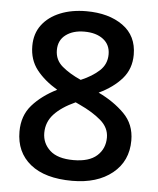

<svg xmlns="http://www.w3.org/2000/svg" viewBox="-50 -704 624 758"><g transform="rotate(5 262.0 -325.0)"><path d="M262 -661Q351 -661 407 -621Q463 -581 463 -506Q463 -450 429 -411Q395 -372 338 -345Q399 -316 441 -274Q483 -232 483 -168Q483 -86 423 -37.5Q363 11 264 11Q156 11 98 -36Q40 -83 40 -165Q40 -228 77 -270Q114 -312 174 -342Q122 -373 91.5 -412Q61 -451 61 -506Q61 -555 87 -589.5Q113 -624 158.5 -642.5Q204 -661 262 -661ZM261 -580Q216 -580 187.5 -558.5Q159 -537 159 -498Q159 -459 188.5 -434Q218 -409 263 -389Q308 -408 336 -434Q364 -460 364 -499Q364 -537 336 -558.5Q308 -580 261 -580ZM138 -168Q138 -127 168.5 -99Q199 -71 262 -71Q324 -71 355 -99Q386 -127 386 -171Q386 -210 353 -238.5Q320 -267 268 -291L251 -299Q196 -274 167 -242.5Q138 -211 138 -168Z"/></g></svg>

Font: Noto Sans Telugu SemiCondensed Medium
Style: Regular
Weight: 500
Width: 4
Designer: Jelle Bosma - Monotype Design Team
Foundry: Monotype Imaging Inc.
Version: Version 2.005; ttfautohint (v1.8.4.7-5d5b)